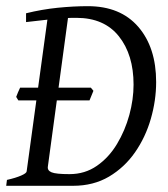

<svg xmlns="http://www.w3.org/2000/svg" viewBox="-20 -599 542 619"><path d="M281.2 -306.2 268.6 -275.4H39.1L32.2 -286.6Q34.7 -293.5 38.1 -301.5Q41.5 -309.6 44.9 -316.4H272.9ZM483.4 -334.5Q483.4 -275.4 466.3 -216.1Q449.2 -156.7 415.3 -107.9Q381.3 -59.1 331.3 -29.5Q281.2 0 215.8 0H0L2.4 -19Q30.8 -25.4 48.1 -33Q65.4 -40.5 65.9 -46.4L132.8 -535.6L64 -527.8V-556.2Q115.2 -568.8 166.3 -574Q217.3 -579.1 263.2 -579.1Q368.2 -579.1 425.8 -512.5Q483.4 -445.8 483.4 -334.5ZM226.1 -541.5Q219.7 -541.5 212.9 -541.5Q206.1 -541.5 199.2 -541L134.3 -62Q132.3 -49.3 146.2 -43.5Q160.2 -37.6 204.1 -37.6Q253.9 -37.6 292.5 -64.5Q331.1 -91.3 357.2 -134.8Q383.3 -178.2 397 -228.5Q410.6 -278.8 410.6 -326.2Q410.6 -422.4 363.3 -481.9Q315.9 -541.5 226.1 -541.5Z"/></svg>

Font: Dai Banna SIL Light
Style: Italic
Weight: 300
Italic angle: -11°
Designer: Victor Gaultney
Foundry: SIL International
Version: Version 4.000